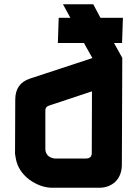

<svg xmlns="http://www.w3.org/2000/svg" viewBox="-20 -886 650 906"><path d="M312 -802 277 -866H420L454 -802H560L556 -683H518L557 -613L555 -104Q553 -57 525 -29Q494 0 448 0H228Q172 0 119 -38Q66 -78 55 -136Q53 -147 51.5 -156Q50 -165 51 -173L52 -416Q52 -492 121 -515L416 -612L376 -683H253L257 -802ZM194 -182Q194 -176 195 -173Q202 -143 238 -138H385Q413 -138 413 -164L414 -455L212 -388Q193 -382 194 -363Z"/></svg>

Font: Covid19
Style: Regular
Weight: 400
Designer: Peter Wiegel
Foundry: (c) CAT - Ing. Peter Wiegel.  for Rudolf Maass + Partner GmbH
Version: Version 001.000